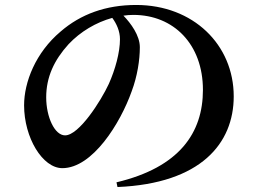

<svg xmlns="http://www.w3.org/2000/svg" viewBox="-20 -735 1040 773"><path d="M463 -577C463 -524 444 -455 418 -397C386 -328 298 -190 242 -190C200 -190 166 -264 166 -343C166 -425 198 -493 256 -557C304 -608 367 -645 432 -663C449 -640 463 -610 463 -577ZM453 18C789 4 921 -158 921 -347C921 -555 758 -715 528 -715C406 -715 305 -678 224 -608C123 -523 77 -404 77 -311C77 -181 151 -58 231 -58C353 -58 465 -240 510 -367C533 -428 543 -494 543 -545C543 -592 507 -641 477 -672C490 -674 504 -675 517 -675C679 -675 797 -557 797 -373C797 -200 702 -61 449 -1Z"/></svg>

Font: Noto Serif CJK JP
Style: Bold
Weight: 700
Designer: Ryoko NISHIZUKA 西塚涼子 (kana & ideographs); Frank Grießhammer (Latin, Greek & Cyrillic); Wenlong ZHANG 张文龙 (bopomofo); San
Foundry: Adobe Systems Incorporated
Version: Version 1.000;PS 1;hotconv 16.6.53;makeotf.lib2.5.65590